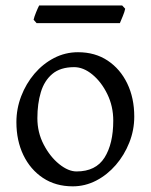

<svg xmlns="http://www.w3.org/2000/svg" viewBox="-20 -657 543 692"><path d="M242.2 14.6Q180.7 14.6 135 -15.6Q89.4 -45.9 64.2 -98.1Q39.1 -150.4 39.1 -216.8Q39.1 -265.1 56.4 -310.3Q73.7 -355.5 104.2 -391.4Q134.8 -427.2 175 -448Q215.3 -468.8 261.2 -468.8Q322.8 -468.8 368.2 -438.5Q413.6 -408.2 438.7 -356Q463.9 -303.7 463.9 -236.8Q463.9 -188 446 -143.1Q428.2 -98.1 397.5 -62.5Q366.7 -26.9 326.7 -6.1Q286.6 14.6 242.2 14.6ZM255.9 -39.1Q325.2 -39.1 356.7 -88.9Q388.2 -138.7 388.2 -222.2Q388.2 -273.9 366.9 -317.6Q345.7 -361.3 313.2 -388.2Q280.8 -415 247.1 -415Q197.8 -415 168.7 -390.6Q139.6 -366.2 127.2 -324.7Q114.7 -283.2 114.7 -231Q114.7 -179.7 137.5 -136Q160.2 -92.3 193.1 -65.7Q226.1 -39.1 255.9 -39.1ZM111.8 -573.7 101.1 -585.9Q103.5 -596.7 109.9 -612.3Q116.2 -627.9 121.1 -637.2H420.4L431.2 -625.5Q429.2 -614.7 422.6 -598.9Q416 -583 412.1 -573.7Z"/></svg>

Font: David Libre
Style: Regular
Weight: 400
Designer: Ismar David, J. Victor Gaultney, Annie Olsen and Meir Sadan
Foundry: Monotype Imaging Inc. & SIL International
Version: Version 1.100; ttfautohint (v1.8.4.7-5d5b)